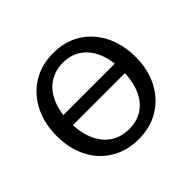

<svg xmlns="http://www.w3.org/2000/svg" viewBox="-135 -700 869 869"><g transform="rotate(-45 299.5 -265.0)"><path d="M497 -246H101V-309H497ZM299 10Q224 10 166.5 -24.5Q109 -59 77.5 -120.5Q46 -182 46 -262Q46 -345 78.5 -407.5Q111 -470 168 -505Q225 -540 300 -540Q376 -540 432.5 -504.5Q489 -469 520.5 -406.5Q552 -344 552 -263Q552 -183 520 -121.5Q488 -60 431.5 -25Q375 10 299 10ZM301 -53Q353 -53 390 -78.5Q427 -104 446.5 -151.5Q466 -199 466 -265Q466 -331 446 -378.5Q426 -426 389 -452Q352 -478 300 -478Q249 -478 211 -452Q173 -426 152.5 -378.5Q132 -331 132 -265Q132 -200 152.5 -152Q173 -104 211 -78.5Q249 -53 301 -53Z"/></g></svg>

Font: Libre Franklin
Style: Regular
Weight: 400
Designer: Pablo Impallari, Rodrigo Fuenzalida, Nhung Nguyen
Foundry: Impallari Type
Version: Version 3.000